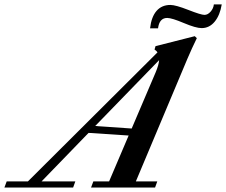

<svg xmlns="http://www.w3.org/2000/svg" viewBox="-90 -838 1011 858"><path d="M811 -712.4Q785.2 -712.4 731.4 -735.1Q677.7 -757.8 657.2 -757.8Q622.1 -757.8 616.2 -711.4H580.6Q586.4 -762.7 609.6 -789.3Q632.8 -815.9 671.4 -815.9Q694.8 -815.9 751.5 -793.7Q808.1 -771.5 823.7 -771.5Q838.4 -771.5 851.1 -785.9Q863.8 -800.3 865.7 -818.4H900.9Q893.1 -770 869.4 -741.2Q845.7 -712.4 811 -712.4ZM-70.3 0 -60.1 -27.3H34.7L613.8 -604Q609.9 -610.4 600.6 -616.7L605 -631.8L780.3 -676.3L789.6 -667.5Q767.6 -622.6 747.6 -575.7L517.1 -27.3H612.8L603 0H316.9L327.1 -27.3H397.5L484.9 -232.4L305.7 -244.1L95.7 -27.3H246.6L236.8 0ZM605.5 -514.6Q619.6 -547.9 621.1 -569.3L335.4 -274.9L498.5 -263.7Z"/></svg>

Font: Elstob SemiBold
Style: Italic
Weight: 600
Italic angle: -20°
Designer: Peter S. Baker
Version: Version 1.015